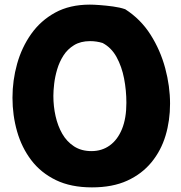

<svg xmlns="http://www.w3.org/2000/svg" viewBox="-20 -795 784 831"><path d="M378 16Q287 16 222 -15.5Q157 -47 115.5 -101.5Q74 -156 54 -226Q34 -296 34 -372Q34 -447 54 -518.5Q74 -590 115 -648Q156 -706 219 -740.5Q282 -775 369 -775Q385 -775 412 -773Q439 -771 469 -767Q499 -763 522 -755Q589 -712 631.5 -645Q674 -578 695 -500Q716 -422 716 -346Q716 -273 696.5 -208Q677 -143 635.5 -92.5Q594 -42 530.5 -13Q467 16 378 16ZM211 -380Q211 -335 220.5 -292.5Q230 -250 249.5 -216Q269 -182 300.5 -161.5Q332 -141 376 -141Q421 -141 455 -165.5Q489 -190 508 -236.5Q527 -283 527 -350Q527 -404 517 -455.5Q507 -507 484.5 -548Q462 -589 424 -609Q411 -613 397.5 -615Q384 -617 370 -617Q329 -617 300.5 -599.5Q272 -582 254.5 -554.5Q237 -527 227.5 -495Q218 -463 214.5 -432.5Q211 -402 211 -380Z"/></svg>

Font: Playpen Sans ExtraBold
Style: Regular
Weight: 800
Designer: Laura Meseguer, Veronika Burian, José Scaglione
Foundry: TypeTogether
Version: Version 1.001